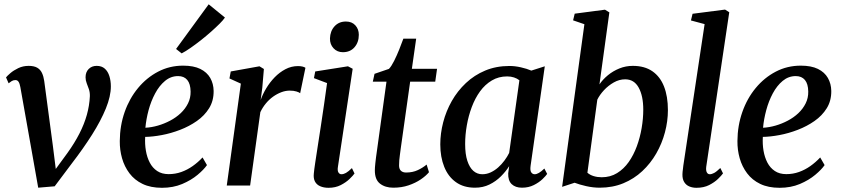

<svg xmlns="http://www.w3.org/2000/svg" viewBox="-20 -862 3908 892"><path d="M74.5 -457.5Q71.5 -474 66.2 -482Q61 -490 51.5 -490Q42 -490 34.2 -485.2Q26.5 -480.5 20 -475L8 -502.5Q13.5 -509.5 28.2 -522.2Q43 -535 65 -545.5Q87 -556 113 -556Q138 -556 152.8 -547.5Q167.5 -539 175 -523Q182.5 -507 185.5 -485.5L225.5 -185.5L244 -38L212 -40L293.5 -151.5Q326.5 -197.5 349 -241.5Q371.5 -285.5 383.5 -328.5Q395.5 -371.5 397.5 -415Q398 -433 393 -447.5Q388 -462 382.8 -475.2Q377.5 -488.5 377.5 -503Q377.5 -527 392 -541.5Q406.5 -556 429 -556Q452.5 -556 467 -543Q481.5 -530 488.2 -508.2Q495 -486.5 495 -460.5Q495 -415 471.8 -358Q448.5 -301 407.8 -236.5Q367 -172 313.5 -102.5L234 3.5L157.5 10L126.5 -165Z M941.5 -95Q927.5 -74.5 898 -49.8Q868.5 -25 826.5 -7.2Q784.5 10.5 732.5 10.5Q680 10.5 642.5 -7.5Q605 -25.5 581.5 -56.8Q558 -88 547 -126.8Q536 -165.5 536.5 -207Q537 -278.5 559.2 -341.8Q581.5 -405 621.5 -453.2Q661.5 -501.5 714.8 -529.2Q768 -557 831 -557Q879.5 -557 910.5 -541.8Q941.5 -526.5 956.8 -499.8Q972 -473 972.5 -439.5Q973 -394 951.5 -359.2Q930 -324.5 894.5 -299.8Q859 -275 816.8 -258.8Q774.5 -242.5 731.8 -234.5Q689 -226.5 654.5 -226Q652.5 -192.5 657.8 -161.8Q663 -131 675.8 -106.5Q688.5 -82 710.2 -67.5Q732 -53 763.5 -53Q794.5 -53 822.5 -63Q850.5 -73 875.2 -90.5Q900 -108 921 -130.5ZM807.5 -508.5Q773.5 -508.5 746.8 -486.2Q720 -464 700.8 -428Q681.5 -392 670.2 -350Q659 -308 655.5 -268.5Q684 -270 713.5 -278.5Q743 -287 770.5 -301.5Q798 -316 819.5 -336.2Q841 -356.5 853.5 -381.8Q866 -407 865.5 -436.5Q865 -472.5 850 -490.5Q835 -508.5 807.5 -508.5ZM798 -634.5 949.5 -842 1025 -780.5Q1017.5 -769 1000.5 -752Q983.5 -735 961 -715Q938.5 -695 913.8 -675.5Q889 -656 865.8 -639.8Q842.5 -623.5 824 -614Z M1033.5 0 1099 -473.5 1046 -497.5 1052 -530 1185.5 -554 1206 -541.5 1198.5 -453.5 1191 -397.5Q1200.5 -424.5 1217 -452Q1233.5 -479.5 1256 -502.8Q1278.5 -526 1306 -540.5Q1333.5 -555 1364.5 -555Q1376 -555 1385.2 -552.8Q1394.5 -550.5 1399 -547L1374.5 -429Q1370 -433 1357.2 -437Q1344.5 -441 1326 -441Q1306.5 -441 1286.8 -433.5Q1267 -426 1248.5 -412.8Q1230 -399.5 1215 -381.2Q1200 -363 1189.5 -341L1142 0Z M1506.5 10.5Q1484 10.5 1467.5 3.2Q1451 -4 1443.2 -18.8Q1435.5 -33.5 1438 -56Q1439.5 -73.5 1444.5 -106.5Q1449.5 -139.5 1456.2 -182.8Q1463 -226 1470.5 -275.5Q1478 -325 1485.5 -376.5Q1493 -428 1499.5 -476L1438.5 -499L1444.5 -530L1596.5 -554L1618.5 -542.5L1550 -87.5Q1547 -69.5 1552.2 -61Q1557.5 -52.5 1566 -52.5Q1576.5 -52.5 1587.5 -58.8Q1598.5 -65 1615 -81L1627 -56Q1620.5 -46.5 1604.2 -30.8Q1588 -15 1563.2 -2.2Q1538.5 10.5 1506.5 10.5ZM1573 -619.5Q1546.5 -619.5 1529.5 -637.8Q1512.5 -656 1513 -683.5Q1514 -717.5 1534.2 -739.8Q1554.5 -762 1587 -762Q1615 -762 1631 -744.2Q1647 -726.5 1647 -700.5Q1647 -665.5 1627 -642.5Q1607 -619.5 1573 -619.5Z M1842.5 -177.5Q1840 -158 1838 -143.8Q1836 -129.5 1835 -117.8Q1834 -106 1834 -93.5Q1834 -77 1842.5 -68.8Q1851 -60.5 1866.5 -60.5Q1897.5 -60.5 1921.2 -71.8Q1945 -83 1962 -97.5L1973 -62Q1959 -45 1934.8 -28.5Q1910.5 -12 1878.2 -1Q1846 10 1807 10Q1769.5 10 1745.2 -9Q1721 -28 1721.5 -71.5Q1721.5 -77 1722 -85Q1722.5 -93 1723.8 -104.5Q1725 -116 1727 -131.5Q1729 -147 1732 -167.5L1775.5 -482.5H1712L1720 -519L1787 -542Q1798.5 -554 1811 -579Q1823.5 -604 1834.8 -632.2Q1846 -660.5 1854 -682.5H1913.5L1893.5 -542.5H2010.5L2002 -482.5H1885.5Z M2445 -91.5Q2442 -69.5 2448.2 -61Q2454.5 -52.5 2464 -52.5Q2473 -52.5 2483.8 -58.8Q2494.5 -65 2509 -79L2522 -54Q2516.5 -45.5 2500.5 -30Q2484.5 -14.5 2460 -2.2Q2435.5 10 2405 10Q2374.5 10 2357.2 -6.5Q2340 -23 2341 -56.5L2345.5 -90Q2330 -65.5 2307 -42.5Q2284 -19.5 2254 -4.8Q2224 10 2186.5 10Q2134 10 2098 -15.8Q2062 -41.5 2043.8 -87Q2025.5 -132.5 2025.5 -191Q2025.5 -242 2039 -294Q2052.5 -346 2079 -392.8Q2105.5 -439.5 2144.5 -476.2Q2183.5 -513 2234.2 -534.2Q2285 -555.5 2347 -555.5Q2372.5 -555.5 2400 -549.2Q2427.5 -543 2448.5 -534L2511 -554ZM2393 -489Q2382.5 -497.5 2368 -502.2Q2353.5 -507 2336 -507Q2296.5 -507 2265 -488.2Q2233.5 -469.5 2210.2 -437.5Q2187 -405.5 2171.8 -364.8Q2156.5 -324 2148.8 -279.8Q2141 -235.5 2141 -193Q2141 -146 2151.2 -114.8Q2161.5 -83.5 2179.2 -68Q2197 -52.5 2220.5 -52.5Q2241 -52.5 2259.8 -61.2Q2278.5 -70 2294.5 -84.2Q2310.5 -98.5 2323.5 -116Q2336.5 -133.5 2345.5 -151.5Z M2765 -470Q2780.5 -493 2804.2 -512.5Q2828 -532 2857.5 -544Q2887 -556 2920 -556Q2974.5 -556 3010.8 -531Q3047 -506 3065 -460Q3083 -414 3083 -350.5Q3083 -299 3069.2 -247.2Q3055.5 -195.5 3029 -149.2Q3002.5 -103 2964 -67Q2925.5 -31 2875.8 -10.5Q2826 10 2766 10Q2735.5 10 2703.5 2.8Q2671.5 -4.5 2649.5 -13L2591.5 6L2695 -749.5L2642.5 -767.5L2650 -798.5L2790.5 -817L2811 -804.5ZM2709 -59.5Q2721 -49 2738.2 -43.8Q2755.5 -38.5 2775.5 -38.5Q2815.5 -38.5 2846.8 -57.8Q2878 -77 2900.8 -109.2Q2923.5 -141.5 2938.5 -182.2Q2953.5 -223 2961 -267Q2968.5 -311 2968.5 -352.5Q2968.5 -416.5 2947.2 -455Q2926 -493.5 2884.5 -493.5Q2857 -493.5 2831.5 -479Q2806 -464.5 2786 -443Q2766 -421.5 2755 -399Z M3261 -87Q3259 -70 3263.8 -61.2Q3268.5 -52.5 3277.5 -52.5Q3286.5 -52.5 3297.8 -58.5Q3309 -64.5 3326.5 -81.5L3339 -56.5Q3332 -46.5 3315.8 -30.8Q3299.5 -15 3274.5 -2.2Q3249.5 10.5 3215.5 10.5Q3197.5 10.5 3182.5 4.2Q3167.5 -2 3158.8 -16Q3150 -30 3150.5 -52.5Q3150.5 -57 3151.2 -64Q3152 -71 3153 -78.5Q3154 -86 3154.5 -92L3253.5 -750L3190 -767L3197.5 -798L3348.5 -817.5L3368 -805Z M3811 -95Q3797 -74.5 3767.5 -49.8Q3738 -25 3696 -7.2Q3654 10.5 3602 10.5Q3549.5 10.5 3512 -7.5Q3474.5 -25.5 3451 -56.8Q3427.5 -88 3416.5 -126.8Q3405.5 -165.5 3406 -207Q3406.5 -278.5 3428.8 -341.8Q3451 -405 3491 -453.2Q3531 -501.5 3584.2 -529.2Q3637.5 -557 3700.5 -557Q3749 -557 3780 -541.8Q3811 -526.5 3826.2 -499.8Q3841.5 -473 3842 -439.5Q3842.5 -394 3821 -359.2Q3799.5 -324.5 3764 -299.8Q3728.5 -275 3686.2 -258.8Q3644 -242.5 3601.2 -234.5Q3558.5 -226.5 3524 -226Q3522 -192.5 3527.2 -161.8Q3532.5 -131 3545.2 -106.5Q3558 -82 3579.8 -67.5Q3601.5 -53 3633 -53Q3664 -53 3692 -63Q3720 -73 3744.8 -90.5Q3769.5 -108 3790.5 -130.5ZM3677 -508.5Q3643 -508.5 3616.2 -486.2Q3589.5 -464 3570.2 -428Q3551 -392 3539.8 -350Q3528.5 -308 3525 -268.5Q3553.5 -270 3583 -278.5Q3612.5 -287 3640 -301.5Q3667.5 -316 3689 -336.2Q3710.5 -356.5 3723 -381.8Q3735.5 -407 3735 -436.5Q3734.5 -472.5 3719.5 -490.5Q3704.5 -508.5 3677 -508.5Z"/></svg>

Font: Merriweather 48pt Medium
Style: Italic
Weight: 500
Italic angle: -7.8°
Version: Version 2.101